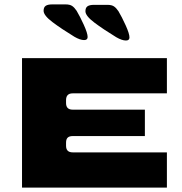

<svg xmlns="http://www.w3.org/2000/svg" viewBox="-20 -852 828 872"><path d="M80 0V-588H738V-428H310Q280 -428 280 -397V-384Q280 -354 310 -354H638V-234H310Q295 -234 287.5 -227Q280 -220 280 -204V-190Q280 -160 310 -160H738V0ZM362 -670Q344 -670 318 -685Q259 -721 218.5 -751.5Q178 -782 178 -803Q178 -819 187.5 -825.5Q197 -832 217 -832H278Q297 -832 307.5 -825Q318 -818 328 -803Q343 -778 360.5 -739.5Q378 -701 378 -684Q378 -670 362 -670ZM552 -668Q534 -668 508 -683Q449 -719 408.5 -749.5Q368 -780 368 -801Q368 -817 377.5 -823.5Q387 -830 407 -830H468Q487 -830 497.5 -823Q508 -816 518 -801Q533 -776 550.5 -737.5Q568 -699 568 -682Q568 -668 552 -668Z"/></svg>

Font: Dashboard
Style: Regular
Weight: 400
Designer: jaiki
Version: Version 1.000